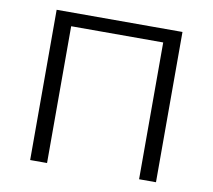

<svg xmlns="http://www.w3.org/2000/svg" viewBox="-74 -743 918 828"><g transform="rotate(10 384.5 -329.0)"><path d="M660 0H586V-599H183V0H109V-658H660Z"/></g></svg>

Font: Ysabeau
Style: Regular
Weight: 400
Designer: Christian Thalmann (Catharsis Fonts)
Version: Version 0.003